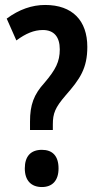

<svg xmlns="http://www.w3.org/2000/svg" viewBox="-20 -744 390 774"><path d="M101 -254V-220H193V-242C193 -287 202 -310 245 -360C303 -426 332 -469 332 -555C332 -661 272 -724 162 -724C109 -724 57 -706 7 -669L46 -581C84 -609 117 -623 153 -623C197 -623 221 -596 221 -545C221 -495 204 -463 160 -411C116 -363 101 -321 101 -254ZM80 -65C80 -16 106 10 149 10C190 10 216 -15 216 -65C216 -116 191 -140 149 -140C104 -140 80 -114 80 -65Z"/></svg>

Font: Noto Sans Georgian ExtraCondensed SemiBold
Style: Regular
Weight: 600
Width: 2
Designer: Monotype Design Team, Akaki Razmadze
Foundry: Google LLC
Version: Version 2.005